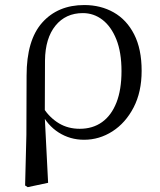

<svg xmlns="http://www.w3.org/2000/svg" viewBox="-20 -551 646 777"><path d="M81.6 199.6 86.8 -5.5 87.6 -245.2Q87.6 -388.7 150.9 -459.6Q214.3 -530.6 321 -530.6Q387.7 -530.6 440.2 -500.8Q492.7 -471 522.9 -411.9Q553.2 -352.7 553.2 -264.3Q553.2 -178.8 520.7 -116.2Q488.2 -53.6 435.1 -19.5Q382 14.6 320.2 14.6Q263.7 14.6 217.5 -14.7Q171.4 -44.1 145.4 -97.7H142L155.8 -113.1Q182.3 -73.6 218.9 -51.7Q255.6 -29.8 302.7 -29.8Q355.4 -29.8 393.1 -56.9Q430.8 -83.9 451.3 -136.1Q471.7 -188.2 471.7 -263.1Q471.7 -339.4 450.8 -391.7Q429.8 -443.9 394.5 -471Q359.2 -498 315.3 -498Q245.8 -498 204.4 -447.1Q163.1 -396.2 162.1 -306.4L161.3 -94.1L160.8 -84.8L174.7 188.8L92.2 206.4Z"/></svg>

Font: Noto Serif TC
Style: Regular
Weight: 200
Designer: Ryoko NISHIZUKA 西塚涼子 (kana & ideographs); Frank Grießhammer (Latin, Greek & Cyrillic); Wenlong ZHANG 张文龙 (bopomofo); San
Foundry: Adobe
Version: Version 2.001;hotconv 1.1.0;makeotfexe 2.6.0